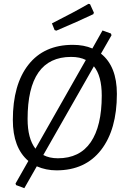

<svg xmlns="http://www.w3.org/2000/svg" viewBox="-20 -881 652 1002"><path d="M442 -861 450 -859 470 -815 467 -807Q385 -768 274 -721L265 -724L251 -759Q368 -818 442 -861ZM360 -647Q418 -647 462 -628L515 -722L559 -706L562 -697L507 -601Q590 -535 590 -391Q590 -205 507.5 -98.5Q425 8 275 8Q220 8 172 -13L107 101L64 85L61 77L128 -41Q47 -110 47 -255Q47 -440 128.5 -543.5Q210 -647 360 -647ZM351 -584Q124 -584 124 -260Q124 -158 165 -105L428 -568Q397 -584 351 -584ZM511 -382Q511 -485 470 -535L206 -72Q238 -55 282 -55Q396 -55 453.5 -139Q511 -223 511 -382Z"/></svg>

Font: Alegreya Sans
Style: Italic
Weight: 400
Italic angle: -7°
Designer: Juan Pablo del Peral
Foundry: Huerta Tipografica
Version: Version 2.007